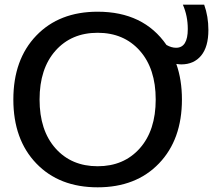

<svg xmlns="http://www.w3.org/2000/svg" viewBox="-20 -790 912 820"><path d="M217 -156.5Q285 -80 397 -80Q509 -80 577 -156.5Q645 -233 645 -365Q645 -497 577 -573.5Q509 -650 397 -650Q285 -650 217 -573.5Q149 -497 149 -365Q149 -233 217 -156.5ZM397 -740Q593 -740 691 -598Q712 -586 732 -586Q782 -586 782 -666Q782 -722 761 -770H852Q870 -720 870 -662Q870 -590 839 -552.5Q808 -515 754 -515Q747 -515 733 -517Q757 -449 757 -365Q757 -194 659 -92Q561 10 397 10Q233 10 135 -92Q37 -194 37 -365Q37 -536 135 -638Q233 -740 397 -740Z"/></svg>

Font: M PLUS 1p Medium
Style: Regular
Weight: 500
Version: Version 1.062